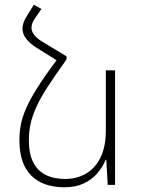

<svg xmlns="http://www.w3.org/2000/svg" viewBox="-20 -781 594 811"><path d="M220 -528 261 -543V-530Q213 -463 181.5 -414.5Q150 -366 133 -328Q116 -290 109 -257Q102 -224 102 -189Q102 -132 120 -96Q138 -60 172.5 -42.5Q207 -25 256 -25Q304 -25 343 -47.5Q382 -70 404.5 -115.5Q427 -161 427 -231V-484H466V0H435L429 -106H426Q415 -77 392 -50Q369 -23 334.5 -6.5Q300 10 252 10Q161 10 111.5 -40Q62 -90 62 -188Q62 -220 67.5 -251.5Q73 -283 89.5 -321.5Q106 -360 137.5 -410Q169 -460 220 -528ZM261 -543 220 -526 135 -579Q105 -598 90 -618Q75 -638 75 -660Q75 -673 80 -687Q85 -701 95 -716L123 -761L155 -743L128 -704Q120 -693 116.5 -683Q113 -673 113 -664Q113 -648 124.5 -633.5Q136 -619 157 -606Z"/></svg>

Font: Noto Sans Armenian ExtraLight
Style: Regular
Weight: 250
Designer: Monotype Design Team
Foundry: Monotype Imaging Inc.
Version: Version 2.007